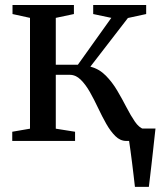

<svg xmlns="http://www.w3.org/2000/svg" viewBox="-20 -552 629 752"><path d="M508.5 180Q506 159 503.2 134.2Q500.5 109.5 497.2 84.8Q494 60 491 37.5Q488 15 485.5 -1L448.5 -48.5H589Q587 -28.5 584.2 -5.5Q581.5 17.5 579 42.2Q576.5 67 573.5 91.2Q570.5 115.5 568 138.2Q565.5 161 563 180ZM28 0V-36L97.5 -48V-482L29 -497V-532.5H269.5V-497L198.5 -482V-298.5H285L416 -482L345 -497V-532.5H552.5V-497L481 -481.5L334 -291Q368.5 -282 394 -256.2Q419.5 -230.5 439 -197.5Q458.5 -164.5 475.2 -132Q492 -99.5 508.2 -75.8Q524.5 -52 543.5 -46L575.5 -36.5V0H474.5Q451 0 432 -18.8Q413 -37.5 396.2 -67Q379.5 -96.5 364 -129.5Q348.5 -162.5 331.8 -192Q315 -221.5 295.8 -240.2Q276.5 -259 253 -259H198.5V-48L274 -36V0Z"/></svg>

Font: Merriweather 72pt
Style: Regular
Weight: 400
Version: Version 2.100